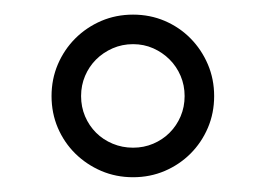

<svg xmlns="http://www.w3.org/2000/svg" viewBox="-20 -740 360 260"><path d="M230 -609.9Q230 -624.5 224.6 -637.2Q219.2 -649.9 209.7 -659.4Q200.2 -668.9 187.5 -674.6Q174.8 -680.2 160.2 -680.2Q145.5 -680.2 132.6 -674.6Q119.6 -668.9 110.1 -659.4Q100.6 -649.9 95.2 -637.2Q89.8 -624.5 89.8 -609.9Q89.8 -595.2 95.2 -582.5Q100.6 -569.8 110.1 -560.3Q119.6 -550.8 132.6 -545.4Q145.5 -540 160.2 -540Q174.8 -540 187.5 -545.4Q200.2 -550.8 209.7 -560.3Q219.2 -569.8 224.6 -582.5Q230 -595.2 230 -609.9ZM270 -609.9Q270 -586.9 261.5 -566.9Q252.9 -546.9 238 -532Q223.1 -517.1 203.1 -508.5Q183.1 -500 160.2 -500Q137.2 -500 117.2 -508.5Q97.2 -517.1 82 -532Q66.9 -546.9 58.3 -566.9Q49.8 -586.9 49.8 -609.9Q49.8 -632.8 58.3 -652.8Q66.9 -672.9 82 -688Q97.2 -703.1 117.2 -711.7Q137.2 -720.2 160.2 -720.2Q183.1 -720.2 203.1 -711.7Q223.1 -703.1 238 -688Q252.9 -672.9 261.5 -652.8Q270 -632.8 270 -609.9Z"/></svg>

Font: Charis SIL CyrE
Style: Italic
Weight: 400
Italic angle: -11°
Foundry: SIL International
Version: Version 5.000